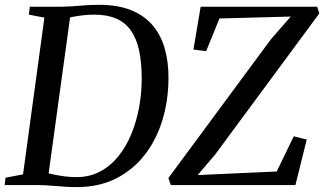

<svg xmlns="http://www.w3.org/2000/svg" viewBox="-28 -771 1351 800"><path d="M96 -743H231.5Q270 -744 308.2 -747.5Q346.5 -751 383.5 -751Q462.5 -751 517.8 -728.8Q573 -706.5 607.5 -666Q642 -625.5 658 -570.2Q674 -515 674 -448.5Q674 -353.5 648.8 -270.8Q623.5 -188 574.5 -125.2Q525.5 -62.5 454.8 -27Q384 8.5 293 8.5Q269 8.5 247.5 7.2Q226 6 205.5 4.2Q185 2.5 164.5 1.2Q144 0 121.5 0H-8.5L-5 -30.5L68 -44.5L157 -697.5L92.5 -710ZM170.5 -18.5 152.5 -54.5Q169.5 -49.5 192.5 -44.5Q215.5 -39.5 240.8 -36.2Q266 -33 290 -33Q346 -33 390 -56.8Q434 -80.5 466.5 -121.5Q499 -162.5 520.2 -215Q541.5 -267.5 552 -326Q562.5 -384.5 562.5 -442Q562.5 -510.5 551.5 -561Q540.5 -611.5 517 -644.5Q493.5 -677.5 455.8 -693.8Q418 -710 364.5 -710Q342 -710 319.8 -707.5Q297.5 -705 279 -701.5Q260.5 -698 249 -694.5L267.5 -724.5ZM683.5 0 673.5 -29 1101 -607.5 1183.5 -702 886.5 -694 831 -558 778 -564.5 808 -743H1293.5L1302.5 -715L868 -126.5L795.5 -41.5L1125 -56.5L1196 -203L1250 -189.5L1203 0Z"/></svg>

Font: Merriweather 72pt
Style: Italic
Weight: 400
Italic angle: -7.8°
Version: Version 2.101